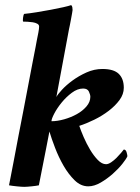

<svg xmlns="http://www.w3.org/2000/svg" viewBox="-20 -720 545 746"><path d="M303 -376Q281 -376 259 -359.5Q237 -343 219.5 -321.5Q202 -300 191 -279Q180 -258 180 -249Q203 -249 229.5 -256.5Q256 -264 278.5 -276.5Q301 -289 316 -306.5Q331 -324 331 -344Q331 -352 325.5 -364Q320 -376 303 -376ZM378 -452Q422 -452 441.5 -433Q461 -414 461 -379Q461 -354 444.5 -331.5Q428 -309 402.5 -289.5Q377 -270 346.5 -255Q316 -240 288 -231Q294 -213 305 -187.5Q316 -162 330 -138.5Q344 -115 360 -98.5Q376 -82 392 -82Q401 -82 412 -89.5Q423 -97 432.5 -106.5Q442 -116 450 -125.5Q458 -135 461 -139Q469 -139 472 -128Q475 -117 475 -113Q471 -103 455.5 -83.5Q440 -64 418 -44.5Q396 -25 371 -10.5Q346 4 323 4Q294 4 270 -19.5Q246 -43 227 -76Q208 -109 194 -145.5Q180 -182 172 -209Q167 -181 159.5 -144.5Q152 -108 146 -76Q139 -39 131 0Q127 1 119.5 2Q112 3 103 4Q94 5 86 5.5Q78 6 74 6Q70 6 62 5.5Q54 5 45 4Q36 3 28 2Q20 1 15 0Q16 -6 21.5 -33Q27 -60 34.5 -100.5Q42 -141 51.5 -190.5Q61 -240 71 -291Q81 -342 90 -390.5Q99 -439 106.5 -477Q114 -515 118.5 -538.5Q123 -562 123 -563Q126 -577 129 -593Q132 -609 132 -617Q132 -624 124.5 -628Q117 -632 107 -633.5Q97 -635 86.5 -635.5Q76 -636 70 -636Q68 -639 69.5 -651Q71 -663 74 -666Q95 -668 122.5 -672.5Q150 -677 177 -682Q204 -687 226 -692Q248 -697 256 -700Q260 -698 261 -692Q262 -686 262 -681Q262 -678 260 -668Q258 -658 256 -646Q254 -634 251.5 -622.5Q249 -611 248 -606L199 -343Q204 -353 220.5 -371Q237 -389 261.5 -407Q286 -425 316 -438.5Q346 -452 378 -452Z"/></svg>

Font: Vermiglione
Style: Bold Italic
Weight: 700
Italic angle: -11°
Version: Version 1.000